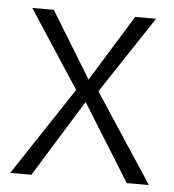

<svg xmlns="http://www.w3.org/2000/svg" viewBox="-44 -564 546 604"><g transform="rotate(5 229.5 -261.5)"><path d="M448 0H378L227 -243L77 0H10L194 -278L34 -523H102L230 -314L359 -523H425L264 -280Z"/></g></svg>

Font: Trujillo Light
Style: Regular
Weight: 300
Designer: Fira Sans original fonts by bBox Type GmbH, Carrois Corporate GbR, & Edenspiekermann AG / Changes by Cristiano Sobral
Foundry: Fira Sans original fonts by bBox Type GmbH, Carrois Corporate GbR, & Edenspiekermann AG / Changes by Cristiano Sobral
Version: Version 4.301;July 28, 2020;FontCreator 13.0.0.2655 64-bit